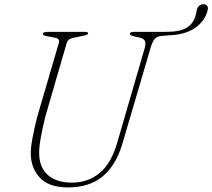

<svg xmlns="http://www.w3.org/2000/svg" viewBox="-20 -846 973 880"><path d="M517.5 -193 643.5 -626.5Q649 -647 644.2 -658Q639.5 -669 621 -673.5L596 -679Q575 -684.5 575 -690.5Q575 -700 595 -700H741.5Q807 -700 837.8 -720.2Q868.5 -740.5 877.5 -778.5L882 -799.5Q887.5 -826.5 914 -826.5Q924.5 -826.5 929.8 -819.2Q935 -812 931.5 -798.5Q920.5 -752 876.8 -720Q833 -688 761 -684.5Q757.5 -684 753 -684L717.5 -681Q699.5 -679.5 688.8 -667Q678 -654.5 670 -626L542 -191Q513 -90.5 452 -38.8Q391 13 291 13Q204 13 162.5 -31.8Q121 -76.5 121 -144.5Q121 -172 130 -219Q139 -266 150.5 -310L249 -647Q256.5 -670 230 -673.5L196 -680Q176.5 -682.5 176.5 -691.5Q176.5 -700 200 -700H369.5Q384 -700 384 -693Q384 -686 359 -681.5L318.5 -673Q306 -671 297.5 -665.5Q289 -660 285.5 -648L187 -309Q174 -254.5 166.8 -214.5Q159.5 -174.5 159.5 -146Q159.5 -78.5 199.5 -43.8Q239.5 -9 309 -9Q384.5 -9 437.5 -53.8Q490.5 -98.5 517.5 -193Z"/></svg>

Font: Fraunces 9pt S000 Thin
Style: Italic
Weight: 100
Italic angle: -16°
Version: Version 1.000; ttfautohint (v1.8.3)